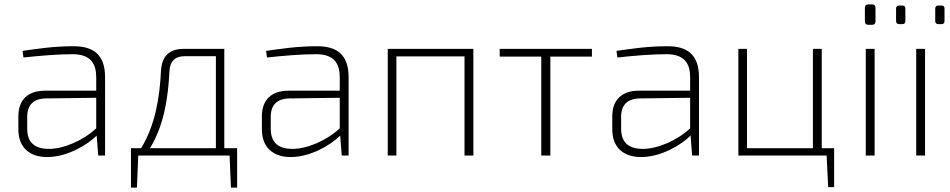

<svg xmlns="http://www.w3.org/2000/svg" viewBox="-20 -703 4296 868"><path d="M313 -494C220 -494 147 -482 82 -473L86 -443C158 -451 241 -458 308 -458C390 -458 415 -415 415 -354V-293H183C106 -293 63 -251 63 -178V-118C63 -38 112 7 193 7C285 7 376 -49 417 -90L424 0H455V-354C455 -456 402 -494 313 -494ZM197 -30C135 -31 103 -61 103 -121V-175C103 -228 131 -257 187 -258L415 -261V-123C358 -69 266 -28 197 -30Z M994 -33V-482H809C745 -482 712 -448 708 -385C702 -262 682 -138 618 -33H572V145H599L605 0H1018L1024 145H1052V-33ZM658 -33C721 -136 740 -258 746 -381C748 -425 771 -449 815 -449H956V-33Z M1414 -494C1321 -494 1248 -482 1183 -473L1187 -443C1259 -451 1342 -458 1409 -458C1491 -458 1516 -415 1516 -354V-293H1284C1207 -293 1164 -251 1164 -178V-118C1164 -38 1213 7 1294 7C1386 7 1477 -49 1518 -90L1525 0H1556V-354C1556 -456 1503 -494 1414 -494ZM1298 -30C1236 -31 1204 -61 1204 -121V-175C1204 -228 1232 -257 1288 -258L1516 -261V-123C1459 -69 1367 -28 1298 -30Z M2120 -482H1733V0H1772V-448H2080V0H2120Z M2656 -482H2239V-447H2427V0H2468V-447H2656Z M2998 -494C2905 -494 2832 -482 2767 -473L2771 -443C2843 -451 2926 -458 2993 -458C3075 -458 3100 -415 3100 -354V-293H2868C2791 -293 2748 -251 2748 -178V-118C2748 -38 2797 7 2878 7C2970 7 3061 -49 3102 -90L3109 0H3140V-354C3140 -456 3087 -494 2998 -494ZM2882 -30C2820 -31 2788 -61 2788 -121V-175C2788 -228 2816 -257 2872 -258L3100 -261V-123C3043 -69 2951 -28 2882 -30Z M3695 -33V-482H3655V-33H3357V-482H3318V0H3717L3724 143H3751V-33Z M3923 -683H3905C3895 -683 3890 -677 3890 -667V-607C3890 -596 3895 -591 3905 -591H3923C3933 -591 3938 -596 3938 -607V-667C3938 -677 3933 -683 3923 -683ZM3934 -482H3894V0H3934Z M4060 -678H4045C4036 -678 4031 -673 4031 -664V-608C4031 -599 4036 -594 4045 -594H4060C4069 -594 4073 -599 4073 -608V-664C4073 -673 4069 -678 4060 -678ZM4237 -678H4222C4213 -678 4208 -673 4208 -664V-608C4208 -599 4213 -594 4222 -594H4237C4246 -594 4250 -599 4250 -608V-664C4250 -673 4246 -678 4237 -678ZM4162 -482H4122V0H4162Z"/></svg>

Font: Exo 2 Extra Light
Style: Regular
Weight: 250
Designer: Natanael Gama
Version: Version 1.001;PS 001.001;hotconv 1.0.88;makeotf.lib2.5.64775